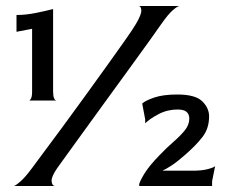

<svg xmlns="http://www.w3.org/2000/svg" viewBox="-20 -620 752 640"><path d="M77 -285Q80 -285 83.5 -292Q87 -299 87 -315V-524L35 -514V-570Q66 -570 100.5 -577Q135 -584 157 -590V-315Q157 -299 160.5 -292Q164 -285 168 -285ZM26 0Q32 -1 48 -15Q64 -29 87 -60Q97 -74 124 -110Q151 -146 187.5 -195.5Q224 -245 263 -299Q302 -353 338 -403Q374 -453 399.5 -489.5Q425 -526 433 -540Q452 -572 451 -586Q450 -600 442 -600H579Q572 -600 556 -586Q540 -572 517 -539Q506 -523 479.5 -486Q453 -449 417 -399.5Q381 -350 342.5 -297Q304 -244 268.5 -195Q233 -146 207 -110Q181 -74 171 -60Q151 -31 152 -16.5Q153 -2 162 0ZM444 0V-6Q446 -16 461.5 -41.5Q477 -67 512 -103Q536 -128 558.5 -147.5Q581 -167 596 -185.5Q611 -204 611 -225Q611 -239 602 -247Q593 -255 572 -255Q538 -255 508.5 -239.5Q479 -224 464 -209V-222L454 -275Q465 -285 494.5 -295Q524 -305 571 -305Q631 -305 654 -282.5Q677 -260 677 -232Q677 -192 655 -163.5Q633 -135 596 -103Q570 -80 550.5 -67.5Q531 -55 523 -52V-51H622Q652 -51 671.5 -56Q691 -61 697 -66L687 -16V0Z"/></svg>

Font: Red Rose SemiBold
Style: Regular
Weight: 600
Designer: Jaikishan Patel
Version: Version 2.000